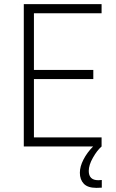

<svg xmlns="http://www.w3.org/2000/svg" viewBox="-20 -708 560 928"><path d="M472 162V199Q462 200 446 200Q404 200 385 180Q366 160 366 127Q366 97 383.5 63Q401 29 430 0H95V-688H471V-644H144V-370H431V-326H144V-44H471V0Q449 19 429 54.5Q409 90 409 118Q409 163 455 163Q464 163 472 162Z"/></svg>

Font: Saira Semi Condensed ExtraLight
Style: Regular
Weight: 200
Width: 4
Designer: Hector Gatti with collaboration of the Omnibus-Type team
Foundry: Omnibus-Type
Version: Version 1.001; ttfautohint (v1.8)